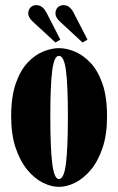

<svg xmlns="http://www.w3.org/2000/svg" viewBox="-20 -717 460 748"><path d="M209.5 11Q179.5 11 147 -5.2Q114.5 -21.5 86.5 -55.2Q58.5 -89 41 -140.8Q23.5 -192.5 23.5 -263.5Q23.5 -340.5 41.5 -392Q59.5 -443.5 88 -473.5Q116.5 -503.5 148.8 -516.5Q181 -529.5 209.5 -529.5Q238 -529.5 270.2 -516.5Q302.5 -503.5 331.5 -473.5Q360.5 -443.5 378.8 -392Q397 -340.5 397 -263.5Q397 -192.5 379.5 -140.8Q362 -89 333.8 -55.2Q305.5 -21.5 272.8 -5.2Q240 11 209.5 11ZM209.5 -19.5Q229.5 -19.5 237 -80Q244.5 -140.5 244.5 -263.5Q244.5 -385.5 237 -442.5Q229.5 -499.5 209.5 -499.5Q191 -499.5 183.5 -442.5Q176 -385.5 176 -263.5Q176 -140.5 183.5 -80Q191 -19.5 209.5 -19.5ZM301.5 -551.5 214.5 -632Q196 -649 196 -664.5Q196 -679 204.8 -688Q213.5 -697 227 -697Q240.5 -697 250.2 -689Q260 -681 266 -669L321 -562.5ZM196 -551.5 108.5 -632Q90 -649 90 -664.5Q90 -679 99 -688Q108 -697 121 -697Q135 -697 144.5 -689Q154 -681 160.5 -669L215 -562.5Z"/></svg>

Font: Imbue 50pt Black
Style: Regular
Weight: 900
Designer: Tyler Finck
Foundry: Etcetera Type Company
Version: Version 1.102; ttfautohint (v1.8.3)